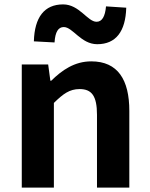

<svg xmlns="http://www.w3.org/2000/svg" viewBox="-20 -853 681 873"><path d="M79 0H225V-385C267 -426 296 -448 342 -448C397 -448 421 -417 421 -331V0H568V-349C568 -490 516 -574 395 -574C319 -574 262 -534 213 -486H209L199 -560H79ZM422 -652C507 -652 551 -710 554 -818L462 -824C458 -778 444 -754 419 -754C378 -754 341 -833 267 -833C182 -833 137 -775 134 -665L228 -660C231 -708 245 -730 270 -730C311 -730 348 -652 422 -652Z"/></svg>

Font: Source Han Sans SC Bold
Style: Regular
Weight: 700
Designer: Ryoko NISHIZUKA (kana & ideographs); Paul D. Hunt (Latin, Greek & Cyrillic); Wenlong ZHANG (bopomofo); Sandoll Communica
Foundry: Adobe Systems Incorporated
Version: Version 1.001;PS 1.001;hotconv 1.0.78;makeotf.lib2.5.61930